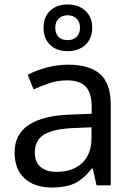

<svg xmlns="http://www.w3.org/2000/svg" viewBox="-20 -837 601 867"><path d="M416 0 398.9 -76.2H395Q355 -25.9 315.2 -8.1Q275.4 9.8 214.8 9.8Q135.7 9.8 90.8 -31.7Q45.9 -73.2 45.9 -148.9Q45.9 -312 303.2 -319.8L394 -323.2V-355Q394 -416 367.7 -445.1Q341.3 -474.1 283.2 -474.1Q240.7 -474.1 202.9 -461.4Q165 -448.7 131.8 -433.1L105 -499Q145.5 -520.5 193.4 -532.7Q241.2 -544.9 288.1 -544.9Q385.3 -544.9 432.6 -502Q480 -459 480 -365.2V0ZM234.9 -61Q308.6 -61 350.8 -100.8Q393.1 -140.6 393.1 -213.9V-262.2L314 -258.8Q221.7 -255.4 179.4 -229.5Q137.2 -203.6 137.2 -147.9Q137.2 -106 162.8 -83.5Q188.5 -61 234.9 -61ZM396.5 -712.9Q396.5 -663.6 366 -634.8Q335.4 -606 285.6 -606Q235.4 -606 206.1 -634.5Q176.8 -663.1 176.8 -711.9Q176.8 -759.8 206.1 -788.3Q235.4 -816.9 285.6 -816.9Q335 -816.9 365.7 -788.1Q396.5 -759.3 396.5 -712.9ZM341.3 -711.9Q341.3 -738.3 325.4 -753.2Q309.6 -768.1 285.6 -768.1Q261.2 -768.1 245.4 -753.2Q229.5 -738.3 229.5 -711.9Q229.5 -685.5 243.9 -670.7Q258.3 -655.8 285.6 -655.8Q310.5 -655.8 325.9 -670.7Q341.3 -685.5 341.3 -711.9Z"/></svg>

Font: NotoPenekeko
Style: Regular
Weight: 400
Designer: Monotype Design team
Foundry: Monotype Imaging Inc.
Version: Version 1.04